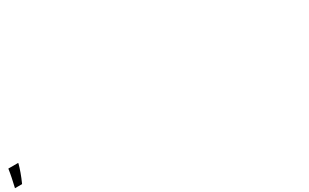

<svg xmlns="http://www.w3.org/2000/svg" viewBox="172 -1088 3495 2174"><g transform="rotate(-30 1920.0 -1.0)"><path d="M203 -116H77C67 -45 50 33 31 114H124C163 28 189 -47 206 -111Z"/></g></svg>

Font: Passageway
Style: Light
Weight: 700
Foundry: Ascender Corporation
Version: Version 1.11